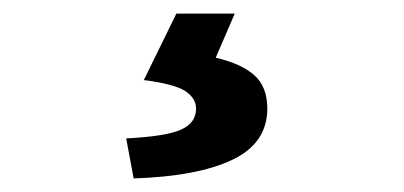

<svg xmlns="http://www.w3.org/2000/svg" viewBox="-20 -24 595 283"><path d="M177 239 166 180Q225 177 247 167Q269 157 269 136Q269 121 253.5 110.5Q238 100 192 94L240 -4H326L298 61Q336 70 355 87Q374 104 374 136Q374 187 322.5 211.5Q271 236 177 239Z"/></svg>

Font: Font
Style: ¶
Weight: 700
Designer: Paul D. Hunt
Foundry: Adobe Systems Incorporated
Version: Version 3.000